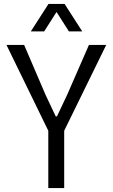

<svg xmlns="http://www.w3.org/2000/svg" viewBox="-20 -958 574 978"><path d="M226 0V-292L13 -729H103L212 -475L264 -365H270L322 -475L433 -729H521L307 -292V0ZM137 -798 227 -938H309L399 -798H331L268 -897L205 -798Z"/></svg>

Font: Mona Sans SemiCondensed
Style: Regular
Weight: 400
Width: 4
Designer: Deni Anggara
Foundry: GitHub
Version: Version 2.000